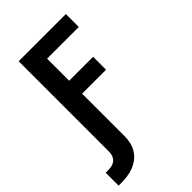

<svg xmlns="http://www.w3.org/2000/svg" viewBox="-278 -836 1156 1156"><g transform="rotate(-45 300.0 -257.5)"><path d="M15 220V110H36Q52 110 67.5 106.5Q83 103 95 93Q107 83 113 68Q119 53 119 38V-735H521V-625H251V-437H455V-327H251V38Q251 65 244.5 91Q238 117 223.5 139.5Q209 162 187.5 178Q166 194 141 203.5Q116 213 89.5 216.5Q63 220 36 220Z"/></g></svg>

Font: Iosevka SS04 XBd Ex
Style: Regular
Weight: 800
Width: 7
Monospace: yes
Designer: Belleve Invis
Foundry: Belleve Invis
Version: Version 19.0.0; ttfautohint (v1.8.4)